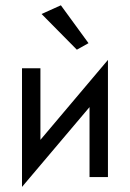

<svg xmlns="http://www.w3.org/2000/svg" viewBox="-20 -676 496 733"><path d="M64 -415.5H134.3V-142.1L392.1 -447.3V0H321.8V-267.1L64 37.6ZM212.4 -655.8 317.9 -511.2 273.4 -486.3 138.7 -622.6Z"/></svg>

Font: NMS Futura Pro Book
Style: Regular
Weight: 400
Designer: Blend3rman
Version: Version 0.1